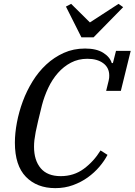

<svg xmlns="http://www.w3.org/2000/svg" viewBox="-20 -961 696 993"><path d="M266 12Q171 12 114 -46.5Q57 -105 57 -223Q57 -272 67.5 -327.5Q78 -383 98 -437Q118 -491 148.5 -540.5Q179 -590 219.5 -627.5Q260 -665 310 -687.5Q360 -710 420 -710Q478 -710 513 -688.5Q548 -667 558 -635H564L580 -698H656L605 -491H529L542 -544Q544 -552 544.5 -558Q545 -564 545 -570Q545 -611 514 -634Q483 -657 432 -657Q385 -657 347 -637Q309 -617 279.5 -583.5Q250 -550 229.5 -506.5Q209 -463 197 -417Q185 -368 177 -335Q169 -302 164.5 -278Q160 -254 158 -237Q156 -220 156 -202Q156 -132 190.5 -91Q225 -50 294 -50Q362 -50 413.5 -88Q465 -126 500 -183L536 -160Q520 -129 494 -98.5Q468 -68 434 -43.5Q400 -19 357.5 -3.5Q315 12 266 12ZM321 -927 348 -941 445 -845 593 -941 617 -924 464 -768H401Z"/></svg>

Font: IBM Plex Serif Text
Style: Italic
Weight: 450
Italic angle: -14°
Designer: Mike Abbink, Paul van der Laan, Pieter van Rosmalen
Foundry: Bold Monday
Version: Version 3.001